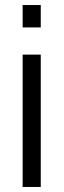

<svg xmlns="http://www.w3.org/2000/svg" viewBox="-20 -743 253 763"><path d="M70 -634V-723H142V-634ZM70 0V-526H142V0Z"/></svg>

Font: Archivo SemiBold Light
Style: Regular
Weight: 300
Version: Version 2.001